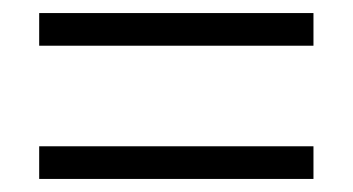

<svg xmlns="http://www.w3.org/2000/svg" viewBox="-20 -419 540 294"><path d="M40 -349V-399H460V-349ZM40 -145V-195H460V-145Z"/></svg>

Font: Spectral SC
Style: Regular
Weight: 400
Designer: Jean-Baptiste Levee
Foundry: Production Type
Version: Version 2.001